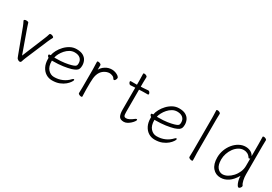

<svg xmlns="http://www.w3.org/2000/svg" viewBox="26 -1562 3448 2432"><g transform="rotate(30 1750.0 -346.0)"><path d="M382 -404Q389 -421 395.5 -438.5Q402 -456 407 -475Q410 -484 425 -484Q439 -484 454 -476.5Q469 -469 469 -458Q469 -456 467 -452Q460 -439 450 -419.5Q440 -400 435 -387L299 -66Q293 -52 287.5 -36.5Q282 -21 277 -6Q274 6 268 10.5Q262 15 254 15Q244 15 234 9.5Q224 4 218 -2Q211 -10 208 -19Q205 -28 197 -47L69 -390Q63 -407 55 -423.5Q47 -440 38 -459Q37 -461 37 -464Q37 -472 47.5 -476Q58 -480 70 -480Q81 -480 91 -477Q101 -474 103 -466Q106 -455 112 -437.5Q118 -420 123 -404L243 -67Z M602 -201V-198Q602 -116 639.5 -75Q677 -34 728 -34Q793 -34 846.5 -57.5Q900 -81 940 -124Q952 -137 961 -137Q969 -137 969 -127Q969 -118 954 -95Q939 -72 909.5 -46.5Q880 -21 834.5 -2.5Q789 16 728 16Q677 16 636.5 -9.5Q596 -35 572 -82.5Q548 -130 548 -195V-210Q527 -224 527 -240Q527 -252 544 -252Q546 -252 550.5 -252.5Q555 -253 555 -253Q561 -289 582.5 -329Q604 -369 637 -404Q670 -439 712 -461.5Q754 -484 803 -484Q864 -484 900 -463Q936 -442 951.5 -409Q967 -376 967 -340Q967 -311 960 -292Q953 -273 932.5 -259.5Q912 -246 872 -233Q827 -220 762 -210.5Q697 -201 614 -201ZM630 -250Q706 -250 759.5 -258Q813 -266 847 -276Q878 -285 891.5 -293Q905 -301 909 -312Q913 -323 913 -341Q913 -385 884 -410.5Q855 -436 802 -436Q765 -436 732 -417.5Q699 -399 673.5 -370Q648 -341 631 -309Q614 -277 609 -250Z M1107 -367Q1107 -377 1106 -398Q1105 -419 1104.5 -441Q1104 -463 1104 -474Q1104 -483 1119 -483Q1133 -483 1148 -475.5Q1163 -468 1163 -456Q1163 -444 1162.5 -426.5Q1162 -409 1162 -391Q1182 -429 1224.5 -456.5Q1267 -484 1320 -484Q1347 -484 1373 -474.5Q1399 -465 1416 -451.5Q1433 -438 1433 -425Q1433 -411 1424 -396Q1415 -381 1405 -381Q1397 -381 1391 -391Q1381 -411 1357 -420Q1333 -429 1317 -429Q1274 -429 1233 -400Q1192 -371 1175 -316Q1168 -293 1165 -266Q1162 -239 1161.5 -201Q1161 -163 1161 -106Q1161 -75 1162.5 -46Q1164 -17 1164 0Q1164 9 1149 9Q1136 9 1120.5 1.5Q1105 -6 1105 -18Q1105 -26 1105.5 -44.5Q1106 -63 1106.5 -81Q1107 -99 1107 -106Z M1884 -89Q1896 -97 1903 -97Q1912 -97 1912 -88Q1912 -80 1900 -63Q1888 -46 1868.5 -28Q1849 -10 1825 3Q1801 16 1776 16Q1724 16 1706 -15.5Q1688 -47 1688 -110V-432Q1677 -431 1657 -430.5Q1637 -430 1620 -428H1619Q1607 -428 1598 -441Q1589 -454 1589 -464Q1589 -475 1599 -475H1688V-528Q1688 -538 1687.5 -559Q1687 -580 1686.5 -602Q1686 -624 1686 -635Q1686 -644 1701 -644Q1714 -644 1729 -636.5Q1744 -629 1744 -617Q1744 -609 1743.5 -592.5Q1743 -576 1742.5 -558Q1742 -540 1742 -528V-478L1772 -479Q1790 -480 1814 -482Q1838 -484 1848 -485H1849Q1861 -485 1870 -472.5Q1879 -460 1879 -449Q1879 -437 1869 -437Q1859 -437 1831 -437Q1803 -437 1783 -436L1742 -434V-108Q1742 -66 1750 -52Q1758 -38 1780 -38Q1801 -38 1827 -51Q1853 -64 1879 -85Z M2102 -201V-198Q2102 -116 2139.5 -75Q2177 -34 2228 -34Q2293 -34 2346.5 -57.5Q2400 -81 2440 -124Q2452 -137 2461 -137Q2469 -137 2469 -127Q2469 -118 2454 -95Q2439 -72 2409.5 -46.5Q2380 -21 2334.5 -2.5Q2289 16 2228 16Q2177 16 2136.5 -9.5Q2096 -35 2072 -82.5Q2048 -130 2048 -195V-210Q2027 -224 2027 -240Q2027 -252 2044 -252Q2046 -252 2050.5 -252.5Q2055 -253 2055 -253Q2061 -289 2082.5 -329Q2104 -369 2137 -404Q2170 -439 2212 -461.5Q2254 -484 2303 -484Q2364 -484 2400 -463Q2436 -442 2451.5 -409Q2467 -376 2467 -340Q2467 -311 2460 -292Q2453 -273 2432.5 -259.5Q2412 -246 2372 -233Q2327 -220 2262 -210.5Q2197 -201 2114 -201ZM2130 -250Q2206 -250 2259.5 -258Q2313 -266 2347 -276Q2378 -285 2391.5 -293Q2405 -301 2409 -312Q2413 -323 2413 -341Q2413 -385 2384 -410.5Q2355 -436 2302 -436Q2265 -436 2232 -417.5Q2199 -399 2173.5 -370Q2148 -341 2131 -309Q2114 -277 2109 -250Z M2723 -590Q2723 -600 2722.5 -621Q2722 -642 2721 -664Q2720 -686 2720 -697Q2720 -706 2736 -706Q2749 -706 2764.5 -698.5Q2780 -691 2780 -679Q2780 -671 2779.5 -654.5Q2779 -638 2778.5 -620Q2778 -602 2778 -590V-105Q2778 -99 2779 -78Q2780 -57 2780.5 -34Q2781 -11 2781 1Q2781 10 2765 10Q2752 10 2736.5 2.5Q2721 -5 2721 -17Q2721 -25 2721.5 -43.5Q2722 -62 2722.5 -80Q2723 -98 2723 -105Z M3401 -132Q3356 -55 3303 -19.5Q3250 16 3191 16Q3119 16 3074 -36.5Q3029 -89 3029 -186Q3029 -245 3049 -298.5Q3069 -352 3104 -394Q3139 -436 3183.5 -460Q3228 -484 3276 -484Q3314 -484 3346.5 -468.5Q3379 -453 3398 -418V-593Q3398 -624 3397 -653Q3396 -682 3396 -699Q3396 -708 3411 -708Q3424 -708 3439 -700.5Q3454 -693 3454 -681Q3454 -669 3453 -643.5Q3452 -618 3452 -592V-185Q3452 -141 3461 -99.5Q3470 -58 3486 -38Q3488 -36 3488 -30Q3488 -19 3477 -4.5Q3466 10 3453 10Q3442 10 3430 -11Q3418 -32 3409.5 -63.5Q3401 -95 3401 -128ZM3398 -384Q3393 -376 3383 -376Q3377 -376 3374 -381Q3355 -411 3329.5 -423.5Q3304 -436 3277 -436Q3236 -436 3201 -414Q3166 -392 3140 -356Q3114 -320 3099.5 -276.5Q3085 -233 3085 -189Q3085 -110 3116.5 -72Q3148 -34 3191 -34Q3226 -34 3262 -53.5Q3298 -73 3329 -107Q3360 -141 3379 -184.5Q3398 -228 3398 -276Z"/></g></svg>

Font: Moon Stars Kai T HW Light
Style: Regular
Weight: 300
Designer: GuiWonder
Version: Version 1.101